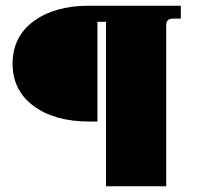

<svg xmlns="http://www.w3.org/2000/svg" viewBox="-20 -650 691 670"><path d="M350 0V-574H320V-226H290Q171 -226 97.5 -280Q24 -334 24 -428Q24 -522 97.5 -576Q171 -630 290 -630H611V-585H583Q560 -585 560 -562V0Z"/></svg>

Font: Arapey Black
Style: Regular
Weight: 900
Designer: Eduardo Rodriguez Tunni
Foundry: Eduardo Rodriguez Tunni
Version: Version 4.000